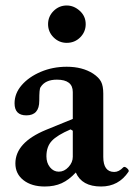

<svg xmlns="http://www.w3.org/2000/svg" viewBox="-20 -668 489 699"><path d="M143 11Q95 11 65.5 -12Q36 -35 36 -73Q36 -149 147 -195L245 -235V-333Q245 -378 187 -378Q145 -378 128 -351Q125 -347 124 -335.5Q123 -324 123 -301Q123 -248 76 -248Q33 -248 33 -292Q33 -328 59 -358Q85 -388 128.5 -406.5Q172 -425 223 -425Q280 -425 319 -400Q340 -386 348 -370.5Q356 -355 356 -327V-97Q356 -42 396 -42Q413 -42 429 -59Q434 -63 442.5 -55.5Q451 -48 448 -43Q412 11 348 11Q278 11 256 -40Q231 -13 204.5 -1Q178 11 143 11ZM194 -43Q214 -43 229.5 -60Q245 -77 245 -97V-192L237 -197Q188 -176 168.5 -155Q149 -134 149 -99Q149 -75 162 -59Q175 -43 194 -43ZM223 -512Q195 -512 175 -532Q155 -552 155 -580Q155 -608 175 -628Q195 -648 223 -648Q249 -648 270.5 -628.5Q292 -609 292 -580Q292 -552 272 -532Q252 -512 223 -512Z"/></svg>

Font: Junicode SmExp
Style: Bold
Weight: 700
Width: 6
Designer: Peter S. Baker
Version: Version 2.205; ttfautohint (v1.8.4)